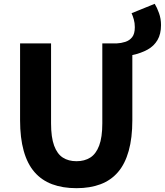

<svg xmlns="http://www.w3.org/2000/svg" viewBox="-20 -970 862 1004"><path d="M672 -682 590 -743Q613 -744 635 -751Q657 -758 671 -775.5Q685 -793 685 -828Q685 -850 679.5 -869Q674 -888 668 -901L789 -950Q801 -931 811.5 -901.5Q822 -872 822 -839Q822 -792 803.5 -760.5Q785 -729 751.5 -710.5Q718 -692 672 -682ZM380 14Q308 14 253 -6.5Q198 -27 160.5 -70Q123 -113 104 -181Q85 -249 85 -341V-743H247V-325Q247 -252 263 -208.5Q279 -165 308.5 -146Q338 -127 380 -127Q422 -127 452 -146Q482 -165 498.5 -208.5Q515 -252 515 -325V-743H672V-341Q672 -249 653 -181Q634 -113 597 -70Q560 -27 505.5 -6.5Q451 14 380 14Z"/></svg>

Font: Noto Sans TC ExtraBold
Style: Regular
Weight: 800
Designer: Ryoko NISHIZUKA  (kana, bopomofo & ideographs); Paul D. Hunt (Latin, Greek & Cyrillic); Sandoll Communications , Soo-you
Foundry: Adobe
Version: Version 2.004-H2;hotconv 1.0.118;makeotfexe 2.5.65603